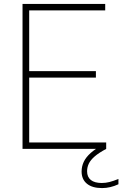

<svg xmlns="http://www.w3.org/2000/svg" viewBox="-20 -760 624 980"><path d="M95 0V-740H517V-707H129V-33H522V0ZM120 -364V-397H469.5V-364ZM501 200Q451 200 423.8 177.8Q396.5 155.5 396.5 115.5Q396.5 89.5 407.5 66Q418.5 42.5 443.2 20.5Q468 -1.5 509 -23.5L522 0Q484.5 20 463.2 38.5Q442 57 433.2 75.5Q424.5 94 424.5 114Q424.5 143.5 443.8 158.8Q463 174 499.5 174Q519.5 174 539 169Q558.5 164 584.5 153.5V180.5Q564 190 543 195Q522 200 501 200Z"/></svg>

Font: Encode Sans Condensed Thin Thin
Style: Regular
Weight: 250
Version: Version 3.002